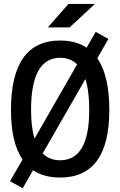

<svg xmlns="http://www.w3.org/2000/svg" viewBox="-20 -914 626 999"><path d="M98.1 65.4 32.2 28.8 97.2 -84Q37.1 -171.9 37.1 -341.8Q37.1 -703.1 293 -703.1Q375 -703.1 430.7 -666L478 -748L543.9 -711.4L486.3 -610.8Q548.8 -520.5 548.8 -341.8Q548.8 9.8 293 9.8Q208.5 9.8 151.9 -28.3ZM293 -80.1Q444.3 -80.1 444.3 -341.8Q444.3 -440.4 424.3 -502.9L202.1 -115.7Q237.3 -80.1 293 -80.1ZM159.7 -192.9 381.3 -579.1Q346.7 -613.3 293 -613.3Q141.6 -613.3 141.6 -341.8Q141.6 -252 159.7 -192.9ZM229 -771.5 336.4 -893.6H474.1L342.3 -771.5Z"/></svg>

Font: Cascadia Mono PL
Style: Regular
Weight: 400
Monospace: yes
Designer: Aaron Bell
Foundry: Saja Typeworks
Version: Version 2404.023; ttfautohint (v1.8.4)